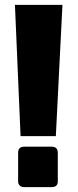

<svg xmlns="http://www.w3.org/2000/svg" viewBox="-20 -762 317 784"><path d="M41 -742H235L208 -206H64ZM54 -21V-138Q54 -150 60 -156.5Q66 -163 78 -163H191Q216 -163 216 -138V-21Q216 2 191 2H78Q67 2 60.5 -4.5Q54 -11 54 -21Z"/></svg>

Font: Exo Black
Style: Regular
Weight: 900
Designer: Natanael Gama
Foundry: Natanael Gama
Version: Version 1.500; ttfautohint (v1.6)